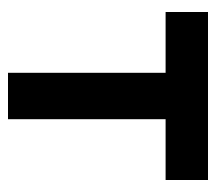

<svg xmlns="http://www.w3.org/2000/svg" viewBox="-50 -490 540 480"><g transform="rotate(90 220.0 -250.0)"><path d="M162 -394H10V-500H430V-394H278V0H162Z"/></g></svg>

Font: PT Root UI Bold
Style: Regular
Weight: 700
Designer: Vitaly Kuzmin
Foundry: ParaType Ltd.
Version: Version 2.000G